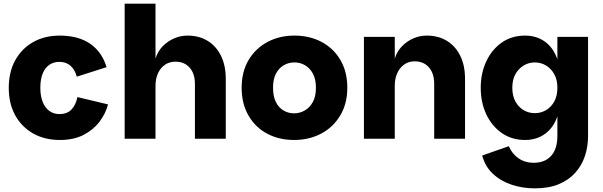

<svg xmlns="http://www.w3.org/2000/svg" viewBox="-20 -760 3305 1052"><path d="M308 7Q225 7 162 -28.5Q99 -64 63.5 -128Q28 -192 28 -279Q28 -365 63 -429Q98 -493 161 -529Q224 -565 308 -565Q348 -565 386.5 -557Q425 -549 459.5 -529.5Q494 -510 521 -476.5Q548 -443 564 -392L401 -340Q390 -379 366 -400Q342 -421 305 -421Q274 -421 250.5 -405Q227 -389 214 -357.5Q201 -326 201 -279Q201 -234 214 -201.5Q227 -169 250.5 -152Q274 -135 305 -135Q350 -135 373.5 -162Q397 -189 404 -228L572 -188Q559 -138 525.5 -93.5Q492 -49 438 -21Q384 7 308 7Z M663 0V-740H832V-439Q844 -478 871 -506Q898 -534 933.5 -549.5Q969 -565 1007 -565Q1071 -565 1118 -536Q1165 -507 1191 -454Q1217 -401 1217 -328V0H1048V-300Q1048 -357 1019 -389.5Q990 -422 941 -422Q908 -422 883.5 -405Q859 -388 845.5 -358Q832 -328 832 -290V0Z M1591 7Q1509 7 1444 -27.5Q1379 -62 1341.5 -127Q1304 -192 1304 -279Q1304 -367 1342 -431Q1380 -495 1445.5 -530Q1511 -565 1593 -565Q1676 -565 1741.5 -530.5Q1807 -496 1845 -431.5Q1883 -367 1883 -279Q1883 -192 1844 -127Q1805 -62 1739 -27.5Q1673 7 1591 7ZM1591 -139Q1622 -139 1649.5 -154.5Q1677 -170 1694 -201Q1711 -232 1711 -279Q1711 -327 1694 -357.5Q1677 -388 1650.5 -403Q1624 -418 1593 -418Q1562 -418 1535.5 -403Q1509 -388 1492.5 -357.5Q1476 -327 1476 -279Q1476 -232 1491.5 -201Q1507 -170 1533.5 -154.5Q1560 -139 1591 -139Z M1974 0V-558H2143V-439Q2155 -478 2182 -506Q2209 -534 2244.5 -549.5Q2280 -565 2318 -565Q2382 -565 2429 -536Q2476 -507 2502 -454Q2528 -401 2528 -328V0H2359V-301Q2359 -358 2330 -391Q2301 -424 2252 -424Q2219 -424 2194.5 -406.5Q2170 -389 2156.5 -359Q2143 -329 2143 -291V0Z M2910 272Q2843 272 2783 252Q2723 232 2680.5 192Q2638 152 2622 92L2768 41Q2785 82 2820.5 107Q2856 132 2904 132Q2946 132 2975 114.5Q3004 97 3019 64.5Q3034 32 3034 -13V-123Q3014 -62 2967.5 -27.5Q2921 7 2857 7Q2784 7 2729.5 -31Q2675 -69 2644.5 -133.5Q2614 -198 2614 -279Q2614 -359 2644.5 -424Q2675 -489 2729.5 -527Q2784 -565 2857 -565Q2921 -565 2967.5 -530.5Q3014 -496 3034 -434V-558H3202V-13Q3202 43 3185 94.5Q3168 146 3132.5 186Q3097 226 3042 249Q2987 272 2910 272ZM2910 -140Q2944 -140 2972 -156.5Q3000 -173 3017 -204Q3034 -235 3034 -279Q3034 -323 3017 -353.5Q3000 -384 2972 -401Q2944 -418 2910 -418Q2877 -418 2849 -401Q2821 -384 2804 -353.5Q2787 -323 2787 -279Q2787 -235 2804 -204Q2821 -173 2849 -156.5Q2877 -140 2910 -140Z"/></svg>

Font: Parkinsans
Style: Bold
Weight: 700
Designer: Red Stone, Indian Type Foundry
Foundry: Indian Type Foundry
Version: Version 1.000